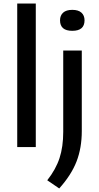

<svg xmlns="http://www.w3.org/2000/svg" viewBox="-20 -828 558 1081"><path d="M77 0V-808H181.5V0ZM313.5 233 246 187Q294.5 125.5 315.2 62Q336 -1.5 336 -85.5V-543.5H440.5V-90.5Q440.5 4.5 411.2 80.5Q382 156.5 313.5 233ZM387 -654.5Q318 -654.5 318 -713.5Q318 -741 335.5 -756.8Q353 -772.5 387 -772.5Q421 -772.5 438.5 -756.8Q456 -741 456 -713.5Q456 -654.5 387 -654.5Z"/></svg>

Font: Encode Sans Semi Expanded Medium
Style: Regular
Weight: 500
Width: 6
Designer: Multiple Designers
Foundry: Impallari Type
Version: Version 3.000; ttfautohint (v1.8.3) -l 8 -r 50 -G 200 -x 14 